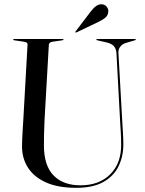

<svg xmlns="http://www.w3.org/2000/svg" viewBox="-20 -887 694 920"><path d="M556 -297.5 538 -633Q536.5 -652 527.2 -664Q518 -676 495.5 -682.5L445.5 -694Q441.5 -695.5 441.5 -697Q441.5 -700 445.5 -700H627Q631 -700 631 -697Q631 -695 625 -693.5L584 -681.5Q566.5 -676.5 556.2 -663.2Q546 -650 547.5 -633L566 -302.5Q567.5 -275.5 569.2 -249Q571 -222.5 571 -195Q571 -137.5 548 -90.2Q525 -43 475.2 -15Q425.5 13 345.5 13Q257.5 13 200 -13Q142.5 -39 114 -83.8Q85.5 -128.5 85.5 -185.5Q85.5 -200 86.5 -223.2Q87.5 -246.5 89 -270.2Q90.5 -294 91.5 -310L112 -674Q113 -684.5 94.5 -687L48 -694Q43 -695 43 -697Q43 -700 47 -700H280Q284.5 -700 284.5 -697Q284.5 -695 279.5 -694L231.5 -687Q214.5 -684.5 214 -672L193.5 -313.5Q191.5 -275.5 191 -243.8Q190.5 -212 190.5 -190Q190.5 -94 236.5 -46.5Q282.5 1 366 1Q454.5 1 507.5 -51.2Q560.5 -103.5 560.5 -192Q560.5 -223 559 -249.5Q557.5 -276 556 -297.5ZM413 -829.5Q427 -848 440.2 -857.8Q453.5 -867.5 467.5 -866.5Q483 -865.5 491.5 -854.5Q500 -843.5 499 -832.5Q498 -812.5 483.5 -801.2Q469 -790 450.5 -781.5L347 -732Q343 -730 341.5 -732Q340 -734.5 343 -737.5Z"/></svg>

Font: Fraunces 144pt S000
Style: Regular
Weight: 400
Version: Version 1.000; ttfautohint (v1.8.3)